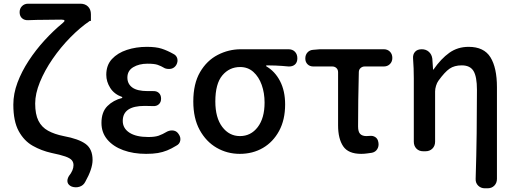

<svg xmlns="http://www.w3.org/2000/svg" viewBox="-20 -817 2784 1037"><path d="M440 166Q430 185 409.5 191.5Q389 198 368 191Q349 183 345 168Q341 153 352 134Q377 103 377 75Q377 59 367.5 48Q358 37 332.5 28Q307 19 258 9Q204 -3 157 -29.5Q110 -56 81 -109Q52 -162 52 -252Q52 -311 74.5 -371Q97 -431 135 -489Q173 -547 220.5 -599Q268 -651 318 -692Q342 -711 311 -711Q263 -710 223 -710Q183 -710 132 -708Q112 -707 99 -718.5Q86 -730 86 -751Q86 -771 99 -784Q112 -797 132 -797H414Q440 -797 455.5 -781.5Q471 -766 471 -740V-704H465Q412 -668 359.5 -614.5Q307 -561 264 -498.5Q221 -436 195.5 -373.5Q170 -311 170 -258Q170 -200 187.5 -165Q205 -130 239.5 -111Q274 -92 324 -82Q405 -67 442.5 -39.5Q480 -12 480 47Q480 95 440 166Z M769 14Q700 14 645.5 -6Q591 -26 559.5 -63.5Q528 -101 528 -153Q528 -212 560 -244Q592 -276 640 -288V-293Q597 -308 575.5 -342Q554 -376 554 -413Q554 -465 584.5 -498Q615 -531 665 -547.5Q715 -564 773 -564Q823 -564 853.5 -554Q884 -544 916 -526Q933 -518 937.5 -501Q942 -484 932 -466Q922 -450 905.5 -446Q889 -442 871 -448Q849 -461 831 -467Q813 -473 777 -473Q731 -473 699.5 -454Q668 -435 668 -398Q668 -364 694.5 -344.5Q721 -325 778 -325Q789 -325 795 -325Q801 -325 807 -325Q826 -326 838 -315Q850 -304 850 -284Q850 -265 838 -254Q826 -243 807 -244Q799 -244 786.5 -244.5Q774 -245 761 -245Q643 -245 643 -164Q643 -124 679 -100.5Q715 -77 781 -77Q816 -77 836.5 -84Q857 -91 884 -107Q902 -115 919 -111.5Q936 -108 946 -91Q957 -75 953.5 -57Q950 -39 932 -30Q906 -14 882.5 -4.5Q859 5 832.5 9.5Q806 14 769 14Z M1275 14Q1207 14 1150 -19Q1093 -52 1058.5 -115Q1024 -178 1024 -269Q1024 -365 1060.5 -427.5Q1097 -490 1156 -520.5Q1215 -551 1281 -551H1538Q1560 -551 1573 -537.5Q1586 -524 1586 -502Q1586 -480 1573 -468.5Q1560 -457 1538 -458Q1519 -460 1503 -461Q1487 -462 1467.5 -463Q1448 -464 1418 -464V-459Q1465 -432 1492.5 -379Q1520 -326 1520 -253Q1520 -170 1487.5 -110Q1455 -50 1400 -18Q1345 14 1275 14ZM1276 -82Q1335 -82 1372 -130.5Q1409 -179 1409 -263Q1409 -315 1393.5 -358.5Q1378 -402 1348.5 -428.5Q1319 -455 1277 -455Q1219 -455 1181 -410Q1143 -365 1143 -269Q1143 -181 1180.5 -131.5Q1218 -82 1276 -82Z M1931 14Q1861 14 1833.5 -27Q1806 -68 1806 -140V-427Q1806 -441 1797 -449.5Q1788 -458 1774 -458H1672Q1653 -458 1641 -470Q1629 -482 1629 -501Q1629 -521 1641 -534Q1653 -547 1672 -548L1708 -551H2053Q2073 -551 2086 -538Q2099 -525 2099 -504Q2099 -484 2086 -471Q2073 -458 2053 -458H1950Q1937 -458 1927.5 -449.5Q1918 -441 1918 -427Q1916 -349 1915 -277.5Q1914 -206 1914 -134Q1914 -105 1925.5 -93.5Q1937 -82 1959 -82Q1972 -82 1977 -83Q1994 -85 2007 -76.5Q2020 -68 2023 -51L2024 -46Q2027 -27 2017.5 -11.5Q2008 4 1989 8Q1982 9 1964.5 11.5Q1947 14 1931 14Z M2599 200Q2577 200 2562.5 185.5Q2548 171 2549 149Q2553 24 2554.5 -98Q2556 -220 2556 -332Q2556 -403 2537.5 -433.5Q2519 -464 2474 -464Q2434 -464 2408 -446Q2382 -428 2348 -381Q2340 -370 2335 -353.5Q2330 -337 2330 -323V-52Q2330 -29 2315.5 -14.5Q2301 0 2278 0H2266Q2243 0 2229 -14.5Q2215 -29 2215 -52V-394Q2215 -426 2214 -447.5Q2213 -469 2211 -500Q2209 -523 2221.5 -537Q2234 -551 2258 -551Q2281 -551 2296.5 -537Q2312 -523 2315 -500L2319 -441H2321Q2362 -500 2407 -532Q2452 -564 2511 -564Q2594 -564 2629 -507.5Q2664 -451 2664 -346V149Q2664 171 2650 185.5Q2636 200 2613 200Z"/></svg>

Font: Chiron GoRound TC M
Style: Regular
Weight: 500
Designer: Ryoko NISHIZUKA 西塚涼子 (kana, bopomofo & ideographs); Paul D. Hunt (Latin, Greek & Cyrillic); Sandoll Communications 산돌커뮤니
Foundry: Adobe
Version: Version 1.000;hotconv 1.1.1;makeotfexe 2.6.0